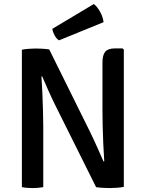

<svg xmlns="http://www.w3.org/2000/svg" viewBox="-20 -928 722 952"><path d="M88.5 -681.5Q102 -684.5 123 -686Q144 -687.5 156.5 -687.5Q169.5 -687.5 188.2 -686.5Q207 -685.5 224 -683L194.5 -550.5L185.5 -549Q188 -513 190 -468.5Q192 -424 193.2 -378.8Q194.5 -333.5 194.5 -296V0Q180.5 2.5 167 3.5Q153.5 4.5 142 4.5Q131.5 4.5 116.8 3.5Q102 2.5 88.5 0ZM252 -410.5Q233.5 -448 218 -483.2Q202.5 -518.5 189 -549.5L136 -613.5L224 -683L427 -273Q446.5 -233 463.2 -195.2Q480 -157.5 493.5 -127L550.5 -67L456.5 0ZM594 -682V-1.5Q580 1.5 559.8 3Q539.5 4.5 524.5 4.5Q510 4.5 492 3.5Q474 2.5 456.5 0L488 -126.5L497 -128Q494 -169 492 -215.8Q490 -262.5 489 -307Q488 -351.5 488 -386V-617Q488 -655 501.8 -671.5Q515.5 -688 550 -688H587.5ZM445 -908Q461 -896.5 475.8 -870.5Q490.5 -844.5 493.5 -818L272.5 -728Q259.5 -736 250.5 -753Q241.5 -770 239.5 -785Z"/></svg>

Font: Signika Negative Medium
Style: Regular
Weight: 500
Designer: Anna Giedry
Foundry: Anna Giedry
Version: Version 2.001